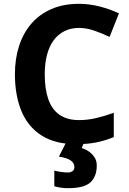

<svg xmlns="http://www.w3.org/2000/svg" viewBox="-20 -744 677 1004"><path d="M393 -598Q350 -598 316.5 -581Q283 -564 260 -532.5Q237 -501 225.5 -456Q214 -411 214 -355Q214 -279 232.5 -225.5Q251 -172 291 -144Q331 -116 393 -116Q437 -116 480.5 -126Q524 -136 575 -154V-27Q528 -8 482 1Q436 10 379 10Q269 10 197.5 -35.5Q126 -81 92 -163.5Q58 -246 58 -356Q58 -437 80 -504.5Q102 -572 144.5 -621Q187 -670 249.5 -697Q312 -724 393 -724Q446 -724 499.5 -710.5Q553 -697 602 -674L553 -551Q513 -570 472.5 -584Q432 -598 393 -598ZM486 122Q486 178 453.5 209Q421 240 335 240Q313 240 295.5 237Q278 234 264 230V148Q278 152 298.5 155Q319 158 334 158Q348 158 358.5 151.5Q369 145 369 128Q369 110 351 96Q333 82 288 75L326 0H420L407 30Q427 36 445 48.5Q463 61 474.5 79Q486 97 486 122Z"/></svg>

Font: Noto Sans Telugu
Style: Regular
Weight: 400
Designer: Jelle Bosma - Monotype Design Team
Foundry: Monotype Imaging Inc.
Version: Version 2.003